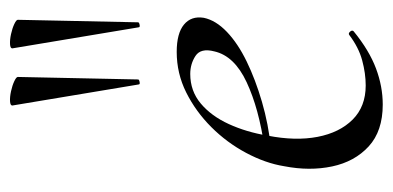

<svg xmlns="http://www.w3.org/2000/svg" viewBox="-220 -552 784 383"><g transform="rotate(-90 171.5 -360.0)"><path d="M155 12Q102 12 71.5 -16Q41 -44 31.5 -89Q22 -134 32 -185Q38 -222 58.5 -260.5Q79 -299 110 -330Q141 -361 179 -380Q217 -399 260 -399Q297 -399 314.5 -384.5Q332 -370 328 -345Q323 -321 300 -299Q277 -277 241 -259.5Q205 -242 160.5 -229Q116 -216 68 -211L70 -224Q147 -235 199.5 -259.5Q252 -284 261 -324Q268 -351 252 -361.5Q236 -372 216 -372Q182 -372 157 -351Q132 -330 116 -295Q100 -260 93 -218Q82 -162 90.5 -118Q99 -74 125 -48Q151 -22 193 -22Q217 -22 243 -29Q269 -36 294 -55Q297 -57 300.5 -53Q304 -49 301 -46Q263 -15 227 -1.5Q191 12 155 12ZM195 -475 153 -727Q153 -731 161.5 -731.5Q170 -732 181.5 -729.5Q193 -727 201.5 -723Q210 -719 210 -716L205 -476Q205 -474 200 -473Q195 -472 195 -475ZM309 -475 267 -727Q267 -731 275.5 -731.5Q284 -732 295.5 -729.5Q307 -727 315.5 -723Q324 -719 324 -716L319 -476Q319 -474 314 -473Q309 -472 309 -475Z"/></g></svg>

Font: Cormorant
Style: Italic
Weight: 400
Italic angle: -10°
Designer: Christian Thalmann (Catharsis Fonts)
Foundry: Catharsis Fonts
Version: Version 4.000